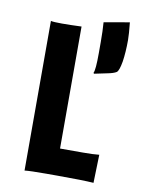

<svg xmlns="http://www.w3.org/2000/svg" viewBox="-81 -765 641 828"><g transform="rotate(10 239.5 -351.5)"><path d="M179.2 0Q107.4 0 84 2.9V-652.3Q95.7 -649.4 132.6 -649.4Q169.4 -649.4 218.3 -651.4V-117.2H319.3Q363.3 -117.2 389.6 -120.1Q386.2 -5.9 386.2 -1.5V3.4Q338.4 0 225.6 0ZM420.4 -705.6Q425.8 -654.3 425.8 -628.2Q425.8 -602.1 424.1 -577.6Q422.4 -553.2 419.4 -533.7Q412.1 -491.7 401.9 -484.9Q389.6 -477.1 360.8 -471.7L306.6 -460.4L303.7 -463.4Q311.5 -477.1 311.5 -551.3V-599.6Q311.5 -649.4 308.6 -686Z"/></g></svg>

Font: Hammersmith One
Style: Regular
Weight: 400
Designer: Nicole Fally
Foundry: Nicole Fally
Version: Version 1.003